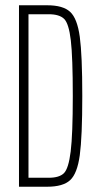

<svg xmlns="http://www.w3.org/2000/svg" viewBox="-20 -708 372 728"><path d="M52 -688H159Q219 -688 246 -663Q273 -638 282.5 -568.5Q292 -499 292 -344Q292 -189 282.5 -119.5Q273 -50 246 -25Q219 0 159 0H52ZM256 -344Q256 -491 248.5 -555Q241 -619 223 -636.5Q205 -654 165 -654H88V-34H165Q205 -34 222.5 -51.5Q240 -69 248 -133.5Q256 -198 256 -344Z"/></svg>

Font: Saira Ultra Condensed Thin
Style: Regular
Weight: 100
Width: 1
Designer: Hector Gatti with collaboration of the Omnibus-Type team
Foundry: Omnibus-Type
Version: Version 1.001; ttfautohint (v1.8)